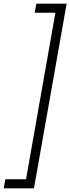

<svg xmlns="http://www.w3.org/2000/svg" viewBox="-39 -800 381 1040"><path d="M102 171 261 -731H149L158 -780H322L145 220H-19L-10 171Z"/></svg>

Font: Renner* Light
Style: Light Italic
Weight: 300
Italic angle: -10°
Version: Version 003.000 ; ttfautohint (v0.97) -l 8 -r 50 -G 200 -x 1